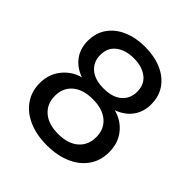

<svg xmlns="http://www.w3.org/2000/svg" viewBox="-200 -879 1030 1030"><g transform="rotate(45 315.0 -363.5)"><path d="M315 10Q238 10 178.5 -15.5Q119 -41 85.5 -88.5Q52 -136 52 -200Q52 -267 91 -316Q130 -365 190 -381Q132 -403 103 -444.5Q74 -486 74 -541Q74 -603 105.5 -647Q137 -691 191.5 -714Q246 -737 315 -737Q384 -737 438.5 -714Q493 -691 524.5 -647Q556 -603 556 -541Q556 -486 527 -444.5Q498 -403 440 -381Q502 -365 540 -317Q578 -269 578 -200Q578 -136 544.5 -88.5Q511 -41 451.5 -15.5Q392 10 315 10ZM315 -76Q389 -76 430.5 -112Q472 -148 472 -209Q472 -269 430.5 -304.5Q389 -340 315 -340Q241 -340 199.5 -304.5Q158 -269 158 -209Q158 -148 199.5 -112Q241 -76 315 -76ZM315 -421Q382 -421 418.5 -452.5Q455 -484 455 -536Q455 -592 416 -621.5Q377 -651 315 -651Q254 -651 214.5 -621.5Q175 -592 175 -536Q175 -484 211.5 -452.5Q248 -421 315 -421Z"/></g></svg>

Font: BDO Grotesk
Style: Regular
Weight: 400
Designer: Deni Anggara
Foundry: Lokal Container
Version: Version 2.000